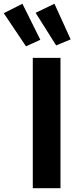

<svg xmlns="http://www.w3.org/2000/svg" viewBox="-101 -999 415 1019"><path d="M18 -979 113 -788 37 -753 -81 -929ZM188 -979 274 -790 197 -758 88 -931ZM220 -692V0H73V-692Z"/></svg>

Font: FiraGO SemiBold
Style: Regular
Weight: 600
Designer: bBox Type
Foundry: bBox Type GmbH
Version: Version 1.001;PS 001.001;hotconv 1.0.88;makeotf.lib2.5.64775